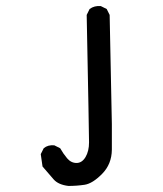

<svg xmlns="http://www.w3.org/2000/svg" viewBox="-20 -486 540 637"><path d="M207 130.9Q173.8 127 158.2 109.4Q142.6 91.8 121.1 66.4L115.2 25.4L125 5.9Q138.7 -5.9 160.2 -3.9L179.7 5.9Q189.5 23.4 202.6 39.1Q215.8 54.7 233.9 54.7Q252 54.7 263.7 35.2Q275.4 15.6 275.4 -13.7Q275.4 -43 267.6 -436.5L277.3 -456.1Q293 -467.8 314.5 -465.8L334 -456.1L343.8 -436.5Q350.6 -112.3 351.1 -74.7Q351.6 -37.1 351.1 10.7Q350.6 58.6 318.8 90.8Q287.1 123 260.7 127Q234.4 130.9 207 130.9Z"/></svg>

Font: JasonHandwriting4
Style: Regular
Weight: 400
Version: Version 1.01.21